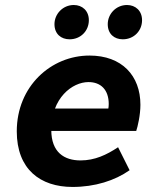

<svg xmlns="http://www.w3.org/2000/svg" viewBox="-20 -728 640 760"><path d="M267.1 12C355.7 12 434.6 -13.1 493 -54.2L447.4 -145.2C401.7 -115 355.5 -93 298.7 -93C235.2 -93 183 -124.2 183 -213.5C183 -340.8 266.5 -403.1 330.2 -403.1C379.1 -403.1 410.4 -372.7 410.4 -316.2C410.4 -303.3 407.7 -289.5 404.4 -277.7L443.6 -298.4H163.7L148.7 -209.6H519.2C524.9 -226.2 535.8 -271.9 535.8 -313.2C535.8 -428.4 462.6 -508.1 334.2 -508.1C182.2 -508.1 46.4 -386.7 46.4 -208.1C46.4 -57.7 139.7 12 267.1 12ZM255.5 -572.4C299.1 -572.4 331.7 -605.6 331.7 -648C331.7 -685.4 305.8 -708.2 272.1 -708.2C228.6 -708.2 195.6 -672.5 195.6 -632.3C195.6 -593.5 221.9 -572.4 255.5 -572.4ZM466.1 -572.4C509.6 -572.4 542.3 -605.6 542.3 -648C542.3 -685.4 516.3 -708.2 482.7 -708.2C439.1 -708.2 406.5 -672.5 406.5 -632.3C406.5 -593.5 432.4 -572.4 466.1 -572.4Z"/></svg>

Font: Source Code Variable
Style: Italic
Weight: 400
Italic angle: -11°
Monospace: yes
Designer: Paul D. Hunt, Teo Tuominen
Foundry: Adobe Systems Incorporated
Version: Version 1.005;PS 1.0;hotconv 16.6.54;makeotf.lib2.5.65590